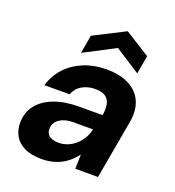

<svg xmlns="http://www.w3.org/2000/svg" viewBox="-134 -830 860 946"><g transform="rotate(20 296.0 -356.5)"><path d="M191 12Q134 12 98 -6Q62 -24 45.5 -55Q29 -86 30 -123Q31 -176 61 -214Q91 -252 146 -273Q201 -294 275 -294H399Q405 -331 399 -355Q393 -379 374 -391Q355 -403 321 -403Q284 -403 254 -386Q224 -369 211 -335H79Q95 -389 132 -429Q169 -469 223 -491Q277 -513 341 -513Q412 -513 459.5 -488.5Q507 -464 527.5 -418.5Q548 -373 537 -309L482 0H363L365 -75Q351 -57 333 -40.5Q315 -24 293.5 -12.5Q272 -1 246 5.5Q220 12 191 12ZM241 -92Q266 -92 289 -101.5Q312 -111 330 -127Q348 -143 360.5 -164.5Q373 -186 378 -210V-212H275Q245 -212 222.5 -203Q200 -194 188 -178.5Q176 -163 176 -142Q175 -117 193 -104.5Q211 -92 241 -92ZM194 -546 211 -642 374 -725 506 -642 489 -546 357 -631Z"/></g></svg>

Font: DM Sans 18pt
Style: Bold Italic
Weight: 700
Italic angle: -10°
Designer: Colophon Foundry, Jonny Pinhorn
Foundry: Colophon Foundry
Version: Version 4.004;gftools[0.9.30]